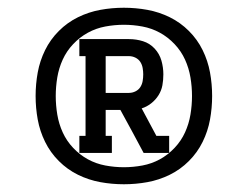

<svg xmlns="http://www.w3.org/2000/svg" viewBox="-20 -909 640 496"><path d="M185 -514V-558H201V-764H185V-808H313Q332 -808 349.5 -802.5Q367 -797 379.5 -783.5Q392 -770 397 -752.5Q402 -735 402 -717Q402 -702 399.5 -688.5Q397 -675 389.5 -663Q382 -651 370.5 -642Q359 -633 346 -629L384 -558H417V-514H351L321 -570L291 -625H253V-558H269V-514ZM253 -669H313Q322 -669 330 -673Q338 -677 342.5 -684Q347 -691 348.5 -699.5Q350 -708 350 -717Q350 -725 348.5 -733.5Q347 -742 342.5 -749Q338 -756 330 -760Q322 -764 313 -764H253ZM300 -433Q269 -433 239 -438.5Q209 -444 181.5 -457.5Q154 -471 132 -493Q110 -515 96.5 -542.5Q83 -570 77.5 -600Q72 -630 72 -661Q72 -692 77.5 -722Q83 -752 96.5 -779.5Q110 -807 132 -829Q154 -851 181.5 -864.5Q209 -878 239 -883.5Q269 -889 300 -889Q331 -889 361 -883.5Q391 -878 418.5 -864.5Q446 -851 468 -829Q490 -807 503.5 -779.5Q517 -752 522.5 -722Q528 -692 528 -661Q528 -630 522.5 -600Q517 -570 503.5 -542.5Q490 -515 468 -493Q446 -471 418.5 -457.5Q391 -444 361 -438.5Q331 -433 300 -433ZM300 -477Q324 -477 348 -481.5Q372 -486 393 -497.5Q414 -509 431 -527Q448 -545 458 -567Q468 -589 472 -613Q476 -637 476 -661Q476 -685 472 -709Q468 -733 458 -755Q448 -777 431 -795Q414 -813 393 -824.5Q372 -836 348 -840.5Q324 -845 300 -845Q276 -845 252 -840.5Q228 -836 207 -824.5Q186 -813 169 -795Q152 -777 142 -755Q132 -733 128 -709Q124 -685 124 -661Q124 -637 128 -613Q132 -589 142 -567Q152 -545 169 -527Q186 -509 207 -497.5Q228 -486 252 -481.5Q276 -477 300 -477Z"/></svg>

Font: Iosevka Plex Etoile
Style: Bold
Weight: 700
Designer: Belleve Invis
Foundry: Belleve Invis
Version: Version 25.1.1; ttfautohint (v1.8.4)